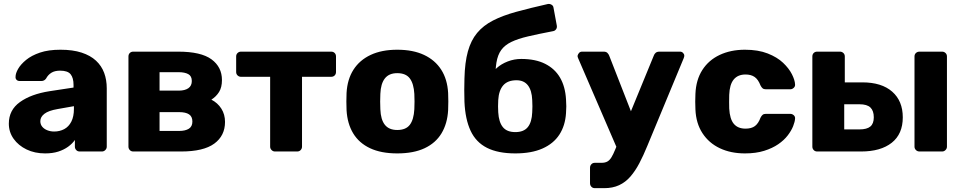

<svg xmlns="http://www.w3.org/2000/svg" viewBox="-20 -789 5015 1000"><path d="M215 10Q161 10 118.5 -10.5Q76 -31 51 -66Q26 -101 26 -145Q26 -216 84 -257.5Q142 -299 238 -314L363 -333V-347Q363 -383 348 -402Q333 -421 293 -421Q265 -421 247.5 -410Q230 -399 220 -380Q211 -367 195 -367H83Q72 -367 66 -373.5Q60 -380 61 -389Q61 -407 74.5 -430.5Q88 -454 116 -477Q144 -500 188 -515Q232 -530 295 -530Q359 -530 405 -515Q451 -500 480 -473Q509 -446 522.5 -409.5Q536 -373 536 -329V-25Q536 -15 528.5 -7.5Q521 0 511 0H395Q384 0 377 -7.5Q370 -15 370 -25V-60Q357 -41 335 -25Q313 -9 283.5 0.5Q254 10 215 10ZM262 -104Q291 -104 314.5 -116.5Q338 -129 351.5 -155.5Q365 -182 365 -222V-236L280 -221Q233 -213 211.5 -196.5Q190 -180 190 -158Q190 -141 200 -129Q210 -117 226.5 -110.5Q243 -104 262 -104Z M674 0Q663 0 656 -7.5Q649 -15 649 -25V-495Q649 -506 656 -513Q663 -520 674 -520H908Q1027 -520 1081.5 -480Q1136 -440 1136 -372Q1136 -334 1121 -310Q1106 -286 1081 -270Q1114 -253 1133 -223Q1152 -193 1152 -154Q1152 -82 1096 -41Q1040 0 923 0ZM811 -107H913Q945 -107 963.5 -118.5Q982 -130 982 -156Q982 -182 964.5 -193.5Q947 -205 913 -205H811ZM811 -317H911Q943 -317 961 -329.5Q979 -342 979 -367Q979 -393 960.5 -403Q942 -413 911 -413H811Z M1412 0Q1402 0 1394.5 -7.5Q1387 -15 1387 -25V-389H1235Q1225 -389 1217.5 -396Q1210 -403 1210 -414V-495Q1210 -506 1217.5 -513Q1225 -520 1235 -520H1705Q1716 -520 1723 -513Q1730 -506 1730 -495V-414Q1730 -403 1723 -396Q1716 -389 1705 -389H1553V-25Q1553 -15 1546 -7.5Q1539 0 1528 0Z M2049 10Q1965 10 1907.5 -17Q1850 -44 1819.5 -94.5Q1789 -145 1785 -215Q1784 -235 1784 -260.5Q1784 -286 1785 -305Q1789 -376 1821 -426Q1853 -476 1910.5 -503Q1968 -530 2049 -530Q2131 -530 2188.5 -503Q2246 -476 2278 -426Q2310 -376 2314 -305Q2315 -286 2315 -260.5Q2315 -235 2314 -215Q2310 -145 2279.5 -94.5Q2249 -44 2191.5 -17Q2134 10 2049 10ZM2049 -112Q2094 -112 2114.5 -139Q2135 -166 2138 -220Q2139 -235 2139 -260Q2139 -285 2138 -300Q2135 -353 2114.5 -380.5Q2094 -408 2049 -408Q2006 -408 1984.5 -380.5Q1963 -353 1961 -300Q1960 -285 1960 -260Q1960 -235 1961 -220Q1963 -166 1984.5 -139Q2006 -112 2049 -112Z M2664 10Q2574 10 2516.5 -19Q2459 -48 2431 -108Q2403 -168 2399 -259Q2398 -289 2398 -320Q2398 -351 2399 -380Q2401 -464 2417 -521.5Q2433 -579 2465 -617.5Q2497 -656 2547.5 -682Q2598 -708 2669 -727.5Q2740 -747 2833 -768Q2843 -770 2852.5 -764.5Q2862 -759 2863 -748L2880 -656Q2882 -645 2876.5 -637Q2871 -629 2862 -627Q2784 -612 2730.5 -599.5Q2677 -587 2643 -570.5Q2609 -554 2590.5 -528.5Q2572 -503 2565.5 -462.5Q2559 -422 2560 -360L2536 -389Q2544 -414 2567.5 -435Q2591 -456 2624.5 -469Q2658 -482 2695 -482Q2769 -482 2819.5 -456.5Q2870 -431 2897 -384.5Q2924 -338 2928 -272Q2931 -234 2928 -200Q2924 -135 2893.5 -88Q2863 -41 2805.5 -15.5Q2748 10 2664 10ZM2664 -101Q2708 -101 2729 -127Q2750 -153 2752 -204Q2753 -216 2753 -235Q2753 -254 2752 -268Q2750 -318 2729.5 -344.5Q2709 -371 2670 -371Q2624 -371 2601 -344.5Q2578 -318 2575 -268Q2574 -254 2574 -235Q2574 -216 2575 -204Q2578 -153 2599 -127Q2620 -101 2664 -101Z M3078 191Q3067 191 3060 183.5Q3053 176 3053 165V85Q3053 74 3060 66.5Q3067 59 3078 59H3113Q3131 59 3143 52.5Q3155 46 3164.5 30.5Q3174 15 3185 -12L3385 -499Q3388 -508 3395 -514Q3402 -520 3415 -520H3522Q3531 -520 3537.5 -513.5Q3544 -507 3544 -499Q3544 -497 3543.5 -494Q3543 -491 3541 -486L3351 -28Q3331 21 3310 61Q3289 101 3263.5 130.5Q3238 160 3204.5 175.5Q3171 191 3127 191ZM3196 -11 2991 -486Q2988 -493 2988 -498Q2990 -507 2996 -513.5Q3002 -520 3012 -520H3124Q3137 -520 3143.5 -513.5Q3150 -507 3153 -499L3296 -133Z M3860 10Q3786 10 3729 -17Q3672 -44 3638.5 -95.5Q3605 -147 3602 -219Q3601 -235 3601 -259.5Q3601 -284 3602 -300Q3605 -373 3638 -424.5Q3671 -476 3728.5 -503Q3786 -530 3860 -530Q3929 -530 3978.5 -510.5Q4028 -491 4058.5 -462Q4089 -433 4104.5 -402.5Q4120 -372 4121 -349Q4122 -339 4114 -331.5Q4106 -324 4096 -324H3969Q3958 -324 3952 -329Q3946 -334 3941 -344Q3929 -375 3910.5 -388Q3892 -401 3863 -401Q3823 -401 3801.5 -375Q3780 -349 3778 -295Q3777 -255 3778 -224Q3781 -169 3802 -144Q3823 -119 3863 -119Q3894 -119 3912 -132.5Q3930 -146 3941 -176Q3946 -186 3952 -191Q3958 -196 3969 -196H4096Q4106 -196 4114 -189Q4122 -182 4121 -171Q4120 -155 4111 -132Q4102 -109 4083 -84Q4064 -59 4033.5 -38Q4003 -17 3960 -3.5Q3917 10 3860 10Z M4236 0Q4225 0 4218 -7.5Q4211 -15 4211 -25V-495Q4211 -506 4218 -513Q4225 -520 4236 -520H4355Q4365 -520 4372.5 -513Q4380 -506 4380 -495V-360H4471Q4572 -360 4627 -311.5Q4682 -263 4682 -178Q4682 -91 4624.5 -45.5Q4567 0 4465 0ZM4377 -115H4456Q4495 -115 4513 -130Q4531 -145 4531 -178Q4531 -212 4513.5 -229Q4496 -246 4456 -246H4377ZM4769 0Q4758 0 4750.5 -7.5Q4743 -15 4743 -25V-495Q4743 -506 4750.5 -513Q4758 -520 4769 -520H4887Q4897 -520 4904.5 -513Q4912 -506 4912 -495V-25Q4912 -15 4904.5 -7.5Q4897 0 4887 0Z"/></svg>

Font: Rubik Light
Style: Bold
Weight: 700
Version: Version 2.104